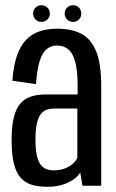

<svg xmlns="http://www.w3.org/2000/svg" viewBox="-20 -712 445 736"><path d="M162 4Q188.5 4 209.8 -1.2Q231 -6.5 247 -15Q263 -23.5 273.2 -33Q283.5 -42.5 287.5 -51.5L296 0H368V-382.5Q368 -466.5 349 -514.2Q330 -562 292.8 -582Q255.5 -602 198.5 -602Q162 -602 132.5 -592.2Q103 -582.5 81 -560.2Q59 -538 45.2 -499.2Q31.5 -460.5 27.5 -402.5L118 -389.5Q122 -446.5 132.2 -478.5Q142.5 -510.5 159.2 -524Q176 -537.5 198.5 -537.5Q224 -537.5 241.5 -523.2Q259 -509 268.2 -475.5Q277.5 -442 277.5 -384V-350H157Q124 -350 99 -342Q74 -334 57.5 -314.5Q41 -295 32.8 -261Q24.5 -227 24.5 -174.5Q24.5 -119 33.5 -83.8Q42.5 -48.5 60.2 -29.5Q78 -10.5 103.2 -3.2Q128.5 4 162 4ZM185 -59Q170.5 -59 157.8 -63.8Q145 -68.5 135.5 -81.2Q126 -94 121 -117.2Q116 -140.5 116 -178Q116 -215.5 121.5 -239Q127 -262.5 136.5 -274.8Q146 -287 159.5 -291.5Q173 -296 188.5 -296H276.5V-107.5Q272 -96.5 259.8 -85Q247.5 -73.5 228.5 -66.2Q209.5 -59 185 -59ZM139 -628Q152 -628 161.5 -637.2Q171 -646.5 171 -660Q171 -673.5 161.5 -682.8Q152 -692 139 -692Q125.5 -692 116.2 -682.8Q107 -673.5 107 -660Q107 -646.5 116.2 -637.2Q125.5 -628 139 -628ZM259.5 -628Q273.5 -628 282.5 -637.2Q291.5 -646.5 291.5 -660Q291.5 -673.5 282.5 -682.8Q273.5 -692 259.5 -692Q246.5 -692 237.2 -682.8Q228 -673.5 228 -660Q228 -646.5 237.2 -637.2Q246.5 -628 259.5 -628Z"/></svg>

Font: Anybody Condensed
Style: Regular
Weight: 400
Width: 3
Designer: Tyler Finck
Foundry: Etcetera Type Company
Version: Version 1.113;gftools[0.9.25]